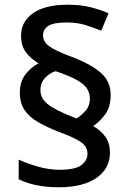

<svg xmlns="http://www.w3.org/2000/svg" viewBox="-20 -786 551 812"><path d="M64 -394Q64 -442 88.5 -472.5Q113 -503 143 -518Q108 -539 88.5 -566.5Q69 -594 69 -634Q69 -695 120 -730.5Q171 -766 266 -766Q321 -766 361 -756Q401 -746 439 -730L408 -656Q374 -670 340 -680.5Q306 -691 261 -691Q207 -691 184.5 -676.5Q162 -662 162 -636Q162 -610 188 -590.5Q214 -571 285 -545Q364 -515 406 -478.5Q448 -442 448 -385Q448 -334 425 -302.5Q402 -271 374 -253Q407 -234 426 -207Q445 -180 445 -141Q445 -73 388 -33.5Q331 6 228 6Q174 6 132.5 -3Q91 -12 59 -28V-111Q93 -95 140 -81.5Q187 -68 232 -68Q299 -68 324.5 -88Q350 -108 350 -135Q350 -152 341.5 -166Q333 -180 307 -194.5Q281 -209 230 -228Q178 -248 141 -269.5Q104 -291 84 -320.5Q64 -350 64 -394ZM151 -405Q151 -371 180.5 -346.5Q210 -322 284 -293L304 -285Q324 -298 342 -318Q360 -338 360 -369Q360 -393 347.5 -412Q335 -431 303.5 -448.5Q272 -466 215 -485Q191 -478 171 -457Q151 -436 151 -405Z"/></svg>

Font: Noto Sans Meetei Mayek Medium
Style: Regular
Weight: 500
Designer: Monotype Design Team and Neelakash Kshetrimayum
Foundry: Monotype Imaging Inc.
Version: Version 2.002; ttfautohint (v1.8.4.7-5d5b)